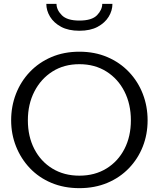

<svg xmlns="http://www.w3.org/2000/svg" viewBox="-20 -974 826 999"><path d="M393 5Q313 5 247.5 -22.5Q182 -50 135.5 -99Q89 -148 63.5 -212Q38 -276 38 -348Q38 -421 63 -485.5Q88 -550 135 -599.5Q182 -649 247.5 -677Q313 -705 393 -705Q473 -705 538.5 -677Q604 -649 651 -599.5Q698 -550 723 -485.5Q748 -421 748 -348Q748 -275 723 -211.5Q698 -148 651 -99Q604 -50 538.5 -22.5Q473 5 393 5ZM393 -60Q473 -60 533.5 -97Q594 -134 627.5 -199Q661 -264 661 -348Q661 -432 627.5 -498Q594 -564 533.5 -602Q473 -640 393 -640Q313 -640 253 -602Q193 -564 159 -498Q125 -432 125 -348Q125 -264 158.5 -199Q192 -134 252.5 -97Q313 -60 393 -60ZM565 -954Q565 -919 545.5 -887Q526 -855 488 -834.5Q450 -814 393 -814Q336 -814 298 -834.5Q260 -855 240.5 -887Q221 -919 221 -954H274Q274 -923 301.5 -895Q329 -867 393 -867Q458 -867 485 -895Q512 -923 512 -954Z"/></svg>

Font: Panamera Medium
Style: Regular
Weight: 500
Designer: Bastien Sozeau
Foundry: NBR — Bastien Sozeau
Version: Version 3.002; ttfautohint (v1.8.4.7-5d5b);gftools[0.9.33]